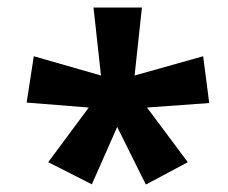

<svg xmlns="http://www.w3.org/2000/svg" viewBox="-20 -886 603 508"><path d="M355.5 -866 336.1 -686.2 517.5 -737.2 533.6 -613.4 368.9 -601.5 476.9 -456.9 365.9 -397.7 290.1 -550.1 223 -398.3 107.6 -456.9 214.8 -601.5 50.5 -614.6 69.4 -737.2 247.2 -686.2 227.4 -866Z"/></svg>

Font: Noto Sans Telugu UI
Style: Regular
Weight: 400
Designer: Jelle Bosma - Monotype Design Team
Foundry: Monotype Imaging Inc.
Version: Version 2.006